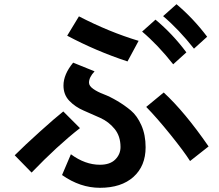

<svg xmlns="http://www.w3.org/2000/svg" viewBox="-20 -853 1040 911"><path d="M298.8 -683.6 354.5 -775.4Q498 -701.2 637.7 -659.2L585 -561.5Q436.5 -610.4 298.8 -683.6ZM274.4 -22.5 316.4 -121.1Q383.8 -71.3 454.1 -71.3Q502 -71.3 526.9 -96.2Q551.8 -121.1 551.8 -155.3Q551.8 -207 523.9 -241.2Q496.1 -275.4 456.1 -293.5Q416 -311.5 376.5 -328.6Q336.9 -345.7 309.1 -374.5Q281.2 -403.3 281.2 -447.3Q281.2 -500 327.1 -555.7L428.7 -514.6Q402.3 -486.3 402.3 -460.9Q402.3 -445.3 422.4 -431.2Q442.4 -417 472.2 -405.8Q502 -394.5 536.6 -374Q571.3 -353.5 601.1 -328.6Q630.9 -303.7 650.9 -258.3Q670.9 -212.9 670.9 -154.3Q670.9 -65.4 613.3 -13.7Q555.7 38.1 454.1 38.1Q360.4 38.1 274.4 -22.5ZM49.8 -116.2Q95.7 -162.1 169.4 -228.5Q243.2 -294.9 280.3 -324.2L359.4 -245.1Q252 -161.1 129.9 -34.2ZM673.8 -345.7 756.8 -414.1Q856.4 -322.3 969.7 -158.2L881.8 -88.9Q853.5 -133.8 788.6 -214.4Q723.6 -294.9 673.8 -345.7ZM753.9 -776.4 817.4 -833Q897.5 -765.6 962.9 -678.7L900.4 -622.1Q828.1 -713.9 753.9 -776.4ZM654.3 -703.1 717.8 -759.8Q798.8 -692.4 864.3 -604.5L801.8 -547.9Q729.5 -639.6 654.3 -703.1Z"/></svg>

Font: Gothic A1
Style: Bold
Weight: 700
Version: Version 2.50